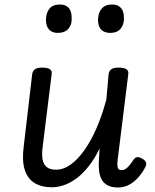

<svg xmlns="http://www.w3.org/2000/svg" viewBox="-20 -815 686 852"><path d="M209 16Q165 16 134 -2.5Q103 -21 90 -61Q77 -101 85 -163L123 -487Q126 -502 136 -508.5Q146 -515 167 -515Q192 -515 202 -507.5Q212 -500 209 -484L169 -161Q165 -129 169 -107Q173 -85 187.5 -73.5Q202 -62 229 -62Q262 -62 294 -85Q326 -108 355.5 -150Q385 -192 409.5 -249Q434 -306 452 -374L462 -487Q465 -502 475 -508.5Q485 -515 506 -515Q531 -515 541.5 -507.5Q552 -500 549 -484L502 -105Q500 -89 501 -79Q502 -69 506.5 -64.5Q511 -60 520 -60Q529 -60 537.5 -65.5Q546 -71 554.5 -81.5Q563 -92 573 -107Q579 -116 588.5 -117.5Q598 -119 611 -111Q624 -104 627.5 -95Q631 -86 626 -76Q615 -53 597 -31.5Q579 -10 555.5 3.5Q532 17 504 17Q475 17 457 7Q439 -3 430.5 -19.5Q422 -36 419.5 -58.5Q417 -81 419 -106L422 -156Q400 -111 374.5 -78.5Q349 -46 321.5 -25Q294 -4 265.5 6Q237 16 209 16ZM236 -669Q212 -669 198 -683.5Q184 -698 184 -727Q184 -757 199 -776Q214 -795 246 -795Q271 -795 284.5 -780.5Q298 -766 298 -736Q300 -707 284 -688Q268 -669 236 -669ZM469 -669Q443 -669 429 -683.5Q415 -698 415 -727Q415 -757 430.5 -776Q446 -795 478 -795Q502 -795 516 -780.5Q530 -766 530 -736Q531 -707 515.5 -688Q500 -669 469 -669Z"/></svg>

Font: Playwrite GB S
Style: Italic
Weight: 400
Italic angle: -7°
Designer: Veronika Burian, José Scaglione
Foundry: TypeTogether
Version: Version 1.000